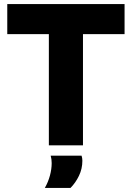

<svg xmlns="http://www.w3.org/2000/svg" viewBox="-20 -720 652 951"><path d="M597 -551H391V0H222V-551H16V-700H597ZM202 211Q219 181 227.5 149Q236 117 236 88Q236 68 231 51H384Q388 63 388 76Q388 116 371 151Q354 186 329 211Z"/></svg>

Font: Georama
Style: Bold
Weight: 700
Designer: Jean-Baptiste Levee
Foundry: Production Type
Version: Version 1.000